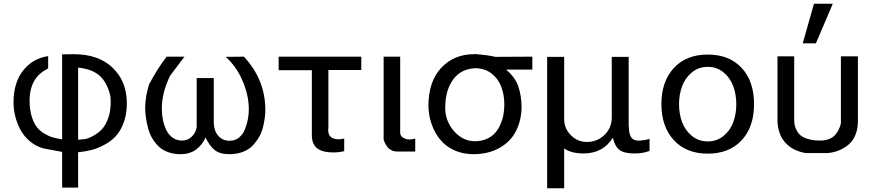

<svg xmlns="http://www.w3.org/2000/svg" viewBox="-20 -802 4673 1020"><path d="M310.1 -62V-513.2Q320.3 -513.2 340.8 -513.7Q361.3 -514.2 371.1 -514.2Q503.4 -514.2 578.6 -441.9Q653.8 -369.6 653.8 -252.9Q653.8 -195.3 637 -150.1Q620.1 -105 594.2 -77.6Q568.4 -50.3 532.2 -31.5Q496.1 -12.7 463.6 -4.6Q431.2 3.4 395 6.8V194.8H310.1V4.9L208 -14.2Q168 -26.4 136.7 -53.2Q105.5 -80.1 87.6 -114.3Q69.8 -148.4 60.8 -185.1Q51.8 -221.7 51.8 -257.8Q51.8 -362.8 103 -427.5Q154.3 -492.2 235.8 -503.9V-438Q137.2 -391.6 137.2 -267.1Q137.2 -220.7 147.9 -185.1Q158.7 -149.4 174.6 -128.4Q190.4 -107.4 214.8 -92.8Q239.3 -78.1 261 -72Q282.7 -65.9 310.1 -62ZM395 -442.9V-60.1H400.9Q434.1 -62 449.2 -67.9Q511.7 -93.3 538.1 -137.9Q564.5 -182.6 567.9 -244.1V-272.9Q567.9 -296.9 554.2 -331.1Q533.2 -386.2 493.4 -411.9Q453.6 -437.5 395 -442.9Z M864.7 -500V-501H960L883.8 -399.9Q839.8 -309.6 839.8 -226.1Q839.8 -193.4 845.9 -163.8Q852.1 -134.3 864.5 -109.4Q877 -84.5 898.2 -69.8Q919.4 -55.2 946.8 -55.2Q976.6 -55.2 998.5 -75.9Q1020.5 -96.7 1024.9 -127V-387.2H1115.7V-147Q1117.7 -104.5 1140.6 -79.3Q1163.6 -54.2 1199.7 -54.2Q1228.5 -54.2 1249.5 -71Q1270.5 -87.9 1281.2 -115Q1292 -142.1 1296.9 -168.5Q1301.8 -194.8 1301.8 -221.2Q1301.8 -296.4 1268.3 -373.5Q1234.9 -450.7 1178.7 -500L1275.9 -501Q1389.6 -378.4 1389.6 -217.8Q1389.6 -197.3 1386.7 -175.5Q1383.8 -153.8 1377 -125.7Q1370.1 -97.7 1356 -73.5Q1341.8 -49.3 1321.8 -28.3Q1301.8 -7.3 1270 4.9Q1238.3 17.1 1198.7 17.1Q1147 17.1 1119.9 -5.4Q1092.8 -27.8 1071.8 -71.8Q1054.2 -30.8 1020.8 -6.8Q987.3 17.1 939.9 17.1Q902.3 17.1 871.8 5.9Q841.3 -5.4 821.5 -25.4Q801.8 -45.4 787.8 -69.1Q773.9 -92.8 766.4 -122.1Q758.8 -151.4 755.4 -176.3Q752 -201.2 751 -228Q752.4 -293.5 772 -354Q816.9 -438.5 864.7 -500Z M1460.4 -429.2V-501H1899.4V-430.2H1724.6V-122.1Q1724.6 -120.1 1724.1 -118.2L1723.6 -116.2V-110.8Q1723.6 -62 1780.3 -62Q1791 -62 1808.6 -65.9V1Q1781.7 7.8 1751.5 7.8Q1691.9 7.8 1664.3 -14.6Q1636.7 -37.1 1636.7 -84V-429.2Z M2018.1 -59.1V-501H2106V-98.1Q2106 -79.6 2121.6 -70.3Q2137.2 -61 2155.3 -61Q2166.5 -61 2186 -65.9V2.9H2088.9Q2039.6 2.9 2018.1 -59.1Z M2515.1 -439V-439.9Q2432.1 -439.9 2388.7 -381.6Q2345.2 -323.2 2345.2 -229Q2345.2 -158.7 2392.1 -105.2Q2439 -51.8 2502.9 -51.8Q2538.1 -51.8 2565.9 -64.2Q2593.8 -76.7 2610.8 -96.4Q2627.9 -116.2 2639.2 -142.6Q2650.4 -168.9 2654.8 -194.6Q2659.2 -220.2 2659.2 -247.1Q2659.2 -298.3 2643.3 -340.3Q2627.4 -382.3 2594 -409.4Q2560.5 -436.5 2515.1 -439ZM2499 -514.2V-515.1Q2570.8 -509.8 2611.8 -500L2808.1 -501V-432.1H2668.9Q2716.8 -391.6 2733.9 -341.8Q2751 -292 2751 -225.1Q2748.5 -173.8 2732.9 -132.6Q2717.3 -91.3 2692.9 -63.7Q2668.5 -36.1 2636 -17.6Q2603.5 1 2568.4 9Q2533.2 17.1 2495.1 17.1Q2439 17.1 2393.3 -3.7Q2347.7 -24.4 2318.6 -60.1Q2289.6 -95.7 2273.4 -141.1Q2257.3 -186.5 2255.9 -237.8Q2255.9 -369.1 2324 -441.7Q2392.1 -514.2 2499 -514.2Z M3319.8 -130.9 3320.8 -129.9Q3320.8 -93.8 3332 -74.5Q3343.3 -55.2 3370.1 -55.2H3376Q3406.2 -56.6 3430.7 -64V0Q3393.1 13.2 3356 13.2H3350.1Q3295.9 13.2 3271.2 -5.4Q3246.6 -23.9 3235.8 -70.8Q3184.6 13.2 3079.1 13.2Q3015.6 13.2 2977.1 -13.2V198.2H2886.7V-500H2977.1V-168.9Q2977.1 -119.6 3012.7 -83.7Q3048.3 -47.9 3097.7 -47.9Q3152.8 -47.9 3191.4 -85.4Q3230 -123 3230 -178.2V-500H3319.8Z M3891.6 -248Q3891.6 -300.3 3875.2 -344.5Q3858.9 -388.7 3823.5 -417.7Q3788.1 -446.8 3739.7 -446.8Q3691.4 -446.8 3656 -417.7Q3620.6 -388.7 3604 -344.5Q3587.4 -300.3 3587.4 -248Q3587.4 -196.3 3604 -152.3Q3620.6 -108.4 3656 -79.6Q3691.4 -50.8 3739.7 -50.8Q3788.1 -50.8 3823.5 -79.6Q3858.9 -108.4 3875.2 -152.3Q3891.6 -196.3 3891.6 -248ZM3985.8 -250V-248Q3985.8 -127.4 3919.9 -56.6Q3854 14.2 3739.7 14.2Q3626 14.2 3559.8 -57.4Q3493.7 -128.9 3493.7 -249Q3493.7 -369.1 3559.8 -440.7Q3626 -512.2 3739.7 -512.2Q3854 -512.2 3919.9 -441.4Q3985.8 -370.6 3985.8 -250Z M4110.4 -157.2V-502.9H4199.2V-165Q4199.2 -135.3 4210 -113.8Q4220.7 -92.3 4235.1 -81.3Q4249.5 -70.3 4271.5 -64Q4293.5 -57.6 4308.6 -56.4Q4323.7 -55.2 4343.3 -55.2Q4368.7 -56.6 4387.5 -64.7Q4406.2 -72.8 4417.7 -86.4Q4429.2 -100.1 4435.8 -113.8Q4442.4 -127.4 4447.3 -146V-502.9H4537.6V-158.2Q4537.6 -123.5 4528.1 -95.5Q4518.6 -67.4 4503.2 -49.3Q4487.8 -31.2 4466.6 -18.1Q4445.3 -4.9 4424.3 1.7Q4403.3 8.3 4379.4 11.2H4261.2Q4191.9 0 4152.6 -43.5Q4113.3 -86.9 4110.4 -157.2ZM4404.3 -782.2 4314.5 -571.8H4244.6L4304.2 -782.2Z"/></svg>

Font: Perun
Style: Regular
Weight: 400
Version: Version 1.0000